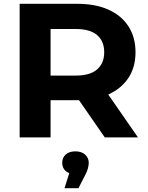

<svg xmlns="http://www.w3.org/2000/svg" viewBox="-20 -720 775 1006"><path d="M83 0V-700H386Q480 -700 548 -669.5Q616 -639 653 -582Q690 -525 690 -446Q690 -368 653 -312Q616 -256 548 -225Q547 -225 547 -225L703 0H529L394 -195Q390 -195 386 -195H245V0ZM245 -324H377Q452 -324 489 -356.5Q526 -389 526 -446Q526 -504 489 -536Q452 -568 377 -568H245ZM318 266 343 187Q332 183 324 176Q306 160 306 133Q306 106 324.5 89.5Q343 73 375 73Q407 73 426 90Q445 107 445 133Q445 145 441 161Q437 177 426 198L391 266Z"/></svg>

Font: Montserrat Z
Style: Bold
Weight: 700
Designer: Julieta Ulanovsky
Foundry: Julieta Ulanovsky
Version: Version 8.000